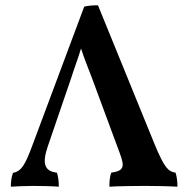

<svg xmlns="http://www.w3.org/2000/svg" viewBox="-20 -702 710 725"><path d="M643 -50C615 -54 601 -69 566 -152L350 -682C329 -682 316 -681 298 -677L103 -155C74 -77 61 -56 29 -49C23 -33 21 -15 21 3C39 2 73 0 104 0C135 0 180 1 202 3C202 -17 200 -35 195 -50C149 -55 138 -83 160 -148L249 -408C261 -446 274 -479 286 -519C298 -481 311 -450 327 -408L431 -127C453 -70 447 -57 400 -50C395 -36 393 -19 393 3C419 1 495 0 525 0C555 0 622 1 650 3C650 -17 648 -33 643 -50Z"/></svg>

Font: Vollkorn Semibold
Style: Regular
Weight: 600
Designer: Friedrich Althausen
Foundry: Friedrich Althausen
Version: Version 4.015;PS 004.015;hotconv 1.0.88;makeotf.lib2.5.64775